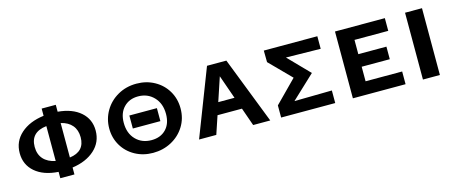

<svg xmlns="http://www.w3.org/2000/svg" viewBox="-36 -893 3118 1313"><g transform="rotate(-15 1522.5 -236.5)"><path d="M370 -39V10H270V-35Q165 -42 105.5 -93.5Q46 -145 46 -227Q46 -310 107 -364.5Q168 -419 270 -432V-483H370V-434Q472 -425 530 -374Q588 -323 588 -243Q588 -161 528.5 -107Q469 -53 370 -39ZM270 -112V-359Q156 -346 156 -242Q156 -189 185.5 -156Q215 -123 270 -112ZM477 -225Q477 -276 449.5 -309Q422 -342 370 -354V-110Q477 -124 477 -225Z M681 -231Q681 -299 714.5 -356Q748 -413 807 -446.5Q866 -480 939 -480Q1009 -480 1066 -448.5Q1123 -417 1155.5 -362Q1188 -307 1188 -239Q1188 -168 1153 -112Q1118 -56 1059 -24.5Q1000 7 929 7Q859 7 802 -24.5Q745 -56 713 -110.5Q681 -165 681 -231ZM1082 -228Q1082 -302 1038.5 -347.5Q995 -393 928 -393Q865 -393 826 -352.5Q787 -312 787 -243Q787 -169 830 -124.5Q873 -80 941 -80Q1005 -80 1043.5 -119.5Q1082 -159 1082 -228ZM837 -282H1032V-190H837Z M1593 -128H1420L1377 0H1255L1438 -473H1575L1759 0H1638ZM1563 -213 1504 -381 1448 -213Z M2219 -384 1974 -388 2118 -240 1953 -85 2219 -89V0H1836V-86L1989 -241L1841 -391L1840 -473H2219Z M2717 -90V0H2344V-473H2697V-383H2458V-282H2657V-193H2458V-90Z M2840 -473H2960V0H2840Z"/></g></svg>

Font: Ysabeau SC
Style: Bold
Weight: 700
Designer: Christian Thalmann (Catharsis Fonts)
Version: Version 0.003